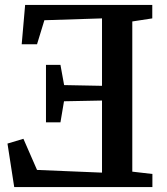

<svg xmlns="http://www.w3.org/2000/svg" viewBox="-20 -763 682 783"><path d="M519.5 -63 601.5 -53.5V0H38L10.5 -177.5L75.5 -197L131 -70L396 -59V-353L241 -350L226.5 -264H167.5V-498.5H226.5L241.5 -416L396 -413V-688L161 -680.5L131 -582.5H68.5L82.5 -743H601V-688L519.5 -675.5Z"/></svg>

Font: Merriweather SemiBold
Style: Regular
Weight: 600
Version: Version 2.100